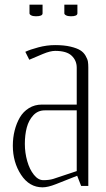

<svg xmlns="http://www.w3.org/2000/svg" viewBox="-20 -800 457 826"><path d="M256.8 -779.8H313V-742.7Q313 -730 285.2 -730Q272 -730 264.4 -733.9Q256.8 -737.8 256.8 -742.7ZM106.9 -779.8H163.1V-742.7Q163.1 -730 134.8 -730Q121.6 -730 114.3 -733.9Q106.9 -737.8 106.9 -742.7ZM359.9 0H329.1L312 -43.9L220.7 -7.8Q186 5.9 163.1 5.9Q106 5.9 70.6 -48.1Q35.2 -102.1 35.2 -173.3Q35.2 -207.5 43 -238.5Q50.8 -269.5 65.4 -294.7Q80.1 -319.8 104.7 -335Q129.4 -350.1 160.2 -350.1H310.1V-508.8Q310.1 -539.6 288.3 -560.3Q266.6 -581.1 217.3 -581.1Q196.3 -581.1 164.6 -567.9L106 -543L88.9 -577.1Q109.4 -586.9 145.3 -596.4Q181.2 -606 217.3 -606Q255.9 -606 283.4 -599.4Q311 -592.8 325.4 -583.7Q339.8 -574.7 348.1 -560.3Q356.4 -545.9 358.2 -535.2Q359.9 -524.4 359.9 -509.8ZM310.1 -64V-325.2H172.4Q143.1 -325.2 123.3 -304Q103.5 -282.7 95.2 -251.2Q86.9 -219.7 86.9 -181.2Q86.9 -142.6 97.2 -106.7Q107.4 -70.8 126 -47.9Q144.5 -24.9 166.5 -24.9Q190.9 -24.9 209 -30.3Z"/></svg>

Font: Reswysokr
Style: Regular
Weight: 500
Version: Version 0.984